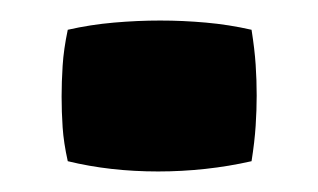

<svg xmlns="http://www.w3.org/2000/svg" viewBox="-20 -369 310 187"><path d="M225 -340Q228 -321 229 -306Q230 -291 230 -276Q230 -262 229 -246.5Q228 -231 225 -212Q203 -207 180 -204.5Q157 -202 134 -202Q87 -202 46 -212Q42 -230 41 -245Q40 -260 40 -275Q40 -289 41 -305Q42 -321 46 -340Q68 -345 91 -347Q114 -349 136 -349Q158 -349 180.5 -347Q203 -345 225 -340Z"/></svg>

Font: Bakbak One
Style: Regular
Weight: 400
Designer: Saumya Kishore and Sanchit Sawaria
Foundry: A Good Feeling
Version: Version 1.003; ttfautohint (v1.8.3)